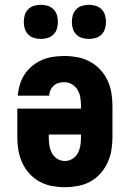

<svg xmlns="http://www.w3.org/2000/svg" viewBox="-20 -771 540 799"><path d="M250 8Q223 8 196 3Q169 -2 145 -15Q121 -28 102.5 -48.5Q84 -69 72.5 -94Q61 -119 56.5 -146Q52 -173 52 -200V-319H317V-330Q317 -347 314.5 -364Q312 -381 303.5 -396Q295 -411 280 -420Q265 -429 248 -429Q236 -429 224.5 -426Q213 -423 204 -415Q195 -407 190 -396Q185 -385 185 -373H54Q56 -397 63 -420Q70 -443 83 -462.5Q96 -482 114.5 -497Q133 -512 155 -521.5Q177 -531 200.5 -534.5Q224 -538 248 -538Q275 -538 302 -533Q329 -528 353.5 -515Q378 -502 397 -481.5Q416 -461 427.5 -436.5Q439 -412 443.5 -384.5Q448 -357 448 -330V-200Q448 -173 443.5 -146Q439 -119 427.5 -94Q416 -69 397.5 -48.5Q379 -28 355 -15Q331 -2 304 3Q277 8 250 8ZM250 -101Q267 -101 281.5 -110Q296 -119 304 -134Q312 -149 314.5 -166Q317 -183 317 -200V-211H183V-200Q183 -183 185.5 -166Q188 -149 196 -134Q204 -119 218.5 -110Q233 -101 250 -101ZM350 -609Q336 -609 322 -613Q308 -617 297.5 -627.5Q287 -638 283 -652Q279 -666 279 -680Q279 -694 283 -708Q287 -722 297.5 -732.5Q308 -743 322 -747Q336 -751 350 -751Q364 -751 378 -747Q392 -743 402.5 -732.5Q413 -722 417 -708Q421 -694 421 -680Q421 -666 417 -652Q413 -638 402.5 -627.5Q392 -617 378 -613Q364 -609 350 -609ZM150 -609Q136 -609 122 -613Q108 -617 97.5 -627.5Q87 -638 83 -652Q79 -666 79 -680Q79 -694 83 -708Q87 -722 97.5 -732.5Q108 -743 122 -747Q136 -751 150 -751Q164 -751 178 -747Q192 -743 202.5 -732.5Q213 -722 217 -708Q221 -694 221 -680Q221 -666 217 -652Q213 -638 202.5 -627.5Q192 -617 178 -613Q164 -609 150 -609Z"/></svg>

Font: Iosevka Slab Heavy
Style: Regular
Weight: 900
Monospace: yes
Designer: Belleve Invis
Foundry: Belleve Invis
Version: Version 11.1.0; ttfautohint (v1.8.3)